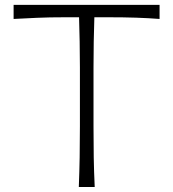

<svg xmlns="http://www.w3.org/2000/svg" viewBox="-20 -752 695 772"><path d="M296.9 0Q299.3 -62 300.3 -119.1Q301.3 -176.3 301.3 -243.7V-481Q301.3 -536.6 300.3 -585Q299.3 -633.3 297.9 -682.6H242.2Q177.7 -682.6 128.7 -680.4Q79.6 -678.2 34.7 -675.8V-732.4H621.6V-675.8Q577.6 -679.2 528.1 -680.9Q478.5 -682.6 414.1 -682.6H359.4Q357.9 -633.3 356.9 -585Q356 -536.6 356 -481V-243.7Q356 -176.3 356.9 -119.1Q357.9 -62 360.8 0Z"/></svg>

Font: Pinar-DS3-FD Light
Style: Regular
Weight: 300
Designer: Amin Abedi
Version: Version 3.000